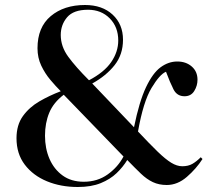

<svg xmlns="http://www.w3.org/2000/svg" viewBox="-20 -734 851 768"><path d="M291 14Q223 14 167.5 -9Q112 -32 79 -75.5Q46 -119 46 -181Q46 -234 71.5 -269.5Q97 -305 137.5 -328.5Q178 -352 223 -369Q203 -389 181.5 -414.5Q160 -440 145 -471.5Q130 -503 130 -541Q130 -625 183 -669.5Q236 -714 320 -714Q389 -714 430.5 -675.5Q472 -637 472 -575Q472 -516 438.5 -473.5Q405 -431 349 -400L516 -225Q537 -328 564 -385Q591 -442 622.5 -465Q654 -488 689 -488Q724 -488 747 -468Q770 -448 770 -415Q770 -391 757 -370Q744 -349 718 -349Q688 -349 674 -376.5Q660 -404 644 -447Q619 -437 586 -382Q553 -327 532 -208Q579 -158 610.5 -127.5Q642 -97 665 -83Q688 -69 709 -69Q733 -69 749.5 -78.5Q766 -88 783 -105L790 -98Q765 -59 727.5 -26.5Q690 6 647 6Q616 6 591.5 -5.5Q567 -17 543.5 -39.5Q520 -62 489 -94Q472 -66 446.5 -41.5Q421 -17 383 -1.5Q345 14 291 14ZM336 -413Q397 -445 425 -486Q453 -527 453 -572Q453 -626 419 -660.5Q385 -695 332 -695Q274 -695 248.5 -665Q223 -635 223 -594Q223 -548 253 -507Q283 -466 336 -413ZM315 -7Q370 -7 411 -36.5Q452 -66 474 -108L235 -355Q194 -324 177 -283Q160 -242 160 -191Q160 -140 178 -98.5Q196 -57 230.5 -32Q265 -7 315 -7Z"/></svg>

Font: Literata 72pt Medium
Style: Regular
Weight: 500
Designer: Latin by Veronika Burian and Jose Scaglione. Greek by Irene Vlachou. Cyrillic by Vera Evstafieva.
Foundry: TypeTogether
Version: Version 3.002